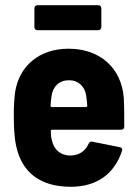

<svg xmlns="http://www.w3.org/2000/svg" viewBox="-20 -709 524 737"><path d="M357 -689H124C117 -689 112 -684 112 -677V-605C112 -598 117 -593 124 -593H357C364 -593 369 -598 369 -605V-677C369 -684 364 -689 357 -689ZM252 -112C211 -112 186 -136 179 -172C176 -182 175 -193 175 -206C175 -209 177 -211 180 -211H445C452 -211 457 -215 457 -223C457 -254 457 -300 455 -335C446 -445 367 -522 243 -522C130 -522 53 -455 38 -355C35 -333 33 -303 33 -274C33 -227 34 -186 42 -149C63 -50 131 8 252 8C351 8 419 -41 448 -129C451 -137 448 -142 440 -144L335 -165C327 -167 323 -163 320 -157C308 -130 285 -113 252 -112ZM245 -401C281 -401 306 -377 311 -341C313 -329 314 -316 315 -303C315 -300 313 -298 310 -298H179C176 -298 174 -300 174 -303C175 -317 176 -329 178 -341C183 -377 207 -401 245 -401Z"/></svg>

Font: Barlow Semi Condensed
Style: Bold
Weight: 700
Width: 4
Designer: Jeremy Tribby
Foundry: Tribby Type
Version: Version 1.422;hotconv 1.0.109;makeotfexe 2.5.65596